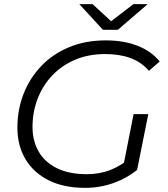

<svg xmlns="http://www.w3.org/2000/svg" viewBox="-20 -901 813 927"><path d="M391 6Q288 6 215 -30.5Q142 -67 103 -132.5Q64 -198 64 -285Q64 -371 93.5 -447Q123 -523 178.5 -581.5Q234 -640 313 -673Q392 -706 491 -706Q579 -706 645.5 -679.5Q712 -653 751 -604L699 -559Q663 -601 610.5 -620.5Q558 -640 488 -640Q407 -640 342.5 -612.5Q278 -585 232.5 -537Q187 -489 162 -425Q137 -361 137 -288Q137 -221 166.5 -169.5Q196 -118 254.5 -89Q313 -60 399 -60Q462 -60 514.5 -81Q567 -102 612 -141L642 -81Q594 -41 528.5 -17.5Q463 6 391 6ZM574 -92 625 -350H696L642 -81ZM477 -757 363 -881H427L542 -775H486L624 -881H693L549 -757Z"/></svg>

Font: MOST Montserrat
Style: Italic
Weight: 400
Italic angle: -11.3°
Designer: Julieta Ulanovsky
Foundry: Julieta Ulanovsky
Version: Version 8.000;March 11, 2024;FontCreator 15.0.0.2926 64-bit